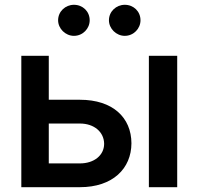

<svg xmlns="http://www.w3.org/2000/svg" viewBox="-20 -777 824 797"><path d="M311.8 -362.9H182.5V-545.5H68.5V0H311.8C447.8 0 525.2 -77.1 525.6 -182.2C525.2 -289.4 447.8 -362.9 311.8 -362.9ZM182.5 -98.7V-264.2H311.8C370.4 -264.2 411.9 -229.4 412.3 -179.7C411.9 -132.1 370.4 -98.7 311.8 -98.7ZM221.2 -692.8C221.2 -658.4 251.4 -628.2 286.9 -628.2C323.9 -628.2 352.3 -658.4 352.3 -692.8C352.3 -729.4 323.9 -757.1 286.9 -757.1C251.4 -757.1 221.2 -729.4 221.2 -692.8ZM432.2 -692.8C432.2 -658.4 462.4 -628.2 497.9 -628.2C534.8 -628.2 563.2 -658.4 563.2 -692.8C563.2 -729.4 534.8 -757.1 497.9 -757.1C462.4 -757.1 432.2 -729.4 432.2 -692.8ZM598 0H715.6V-545.5H598Z"/></svg>

Font: Magic Ui Pro Semi Bold
Style: Regular
Weight: 600
Designer: Stefan Endress, Andreas Faust
Version: Version 1.000;FEAKit 1.0